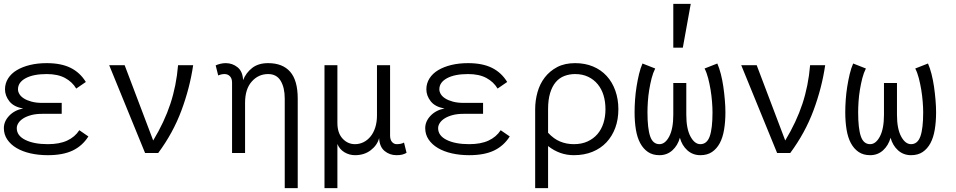

<svg xmlns="http://www.w3.org/2000/svg" viewBox="-20 -793 4953 995"><path d="M5.9 -330.1Q5.9 -360.8 22 -386.5Q38.1 -412.1 67.1 -429.4Q96.2 -446.8 135.5 -456.3Q174.8 -465.8 222.2 -465.8Q296.9 -465.8 345.9 -441.4Q395 -417 424.8 -368.2L375 -334Q355 -368.2 317.4 -388.7Q279.8 -409.2 222.2 -409.2Q152.8 -409.2 113 -387.7Q73.2 -366.2 73.2 -330.1Q73.2 -317.9 80.6 -305.4Q87.9 -293 103.5 -283Q119.1 -272.9 143.1 -266.4Q167 -259.8 199.2 -259.8H299.8V-203.1H199.2Q166 -203.1 141.6 -196.5Q117.2 -189.9 100.6 -179.4Q84 -168.9 75.4 -155.5Q66.9 -142.1 66.9 -128.9Q66.9 -89.8 111.3 -67.9Q155.8 -45.9 228 -45.9Q288.1 -45.9 328.1 -64.5Q368.2 -83 391.1 -118.2L438 -85.9Q407.2 -37.1 356.7 -12.9Q306.2 11.2 228 11.2Q179.2 11.2 137.7 1.7Q96.2 -7.8 65.7 -25.9Q35.2 -43.9 17.6 -70.1Q0 -96.2 0 -128.9Q0 -164.1 27.6 -193.1Q55.2 -222.2 100.1 -231Q51.8 -238.8 28.8 -267.8Q5.9 -296.9 5.9 -330.1Z M981 -455.1Q963.9 -337.9 920.4 -220.9Q877 -104 799.8 0H731.9L545.9 -455.1H626L773.9 -64.9Q832 -161.1 863 -255.1Q894 -349.1 902.8 -455.1Z M1239.7 -377.9Q1254.9 -416 1286.9 -440.9Q1318.8 -465.8 1369.6 -465.8Q1444.8 -465.8 1483.9 -420.9Q1522.9 -376 1522.9 -282.2V182.1H1455.6V-282.2Q1455.6 -338.9 1434.6 -374Q1413.6 -409.2 1369.6 -409.2Q1318.8 -409.2 1284.4 -370.1Q1250 -331.1 1250 -259.8V0H1182.6V-365.2Q1182.6 -386.2 1171.6 -397.7Q1160.6 -409.2 1143.6 -409.2Q1127 -409.2 1110.8 -401.9L1097.7 -454.1Q1107.9 -459 1121.8 -462.4Q1135.7 -465.8 1149.9 -465.8Q1184.6 -465.8 1211.2 -444.3Q1237.8 -422.9 1239.7 -377.9Z M1944.8 -77.1Q1934.6 -40 1901.1 -14.4Q1867.7 11.2 1819.8 11.2Q1790.5 11.2 1765.1 -3.9Q1739.7 -19 1728.5 -46.9V182.1H1661.6V-455.1H1728.5V-155.8Q1728.5 -104 1755.1 -75Q1781.7 -45.9 1819.8 -45.9Q1842.8 -45.9 1863.3 -55.9Q1883.8 -65.9 1899.7 -85Q1915.5 -104 1924.6 -132.1Q1933.6 -160.2 1933.6 -194.8V-455.1H2001.5V-90.8Q2001.5 -68.8 2011.5 -57.4Q2021.5 -45.9 2035.6 -45.9Q2059.6 -45.9 2073.7 -54.2L2086.9 -1Q2076.7 4.9 2064.7 8.1Q2052.7 11.2 2034.7 11.2Q1999.5 11.2 1973.1 -10.5Q1946.8 -32.2 1944.8 -77.1Z M2189.5 -330.1Q2189.5 -360.8 2205.6 -386.5Q2221.7 -412.1 2250.7 -429.4Q2279.8 -446.8 2319.1 -456.3Q2358.4 -465.8 2405.8 -465.8Q2480.5 -465.8 2529.5 -441.4Q2578.6 -417 2608.4 -368.2L2558.6 -334Q2538.6 -368.2 2501 -388.7Q2463.4 -409.2 2405.8 -409.2Q2336.4 -409.2 2296.6 -387.7Q2256.8 -366.2 2256.8 -330.1Q2256.8 -317.9 2264.2 -305.4Q2271.5 -293 2287.1 -283Q2302.7 -272.9 2326.7 -266.4Q2350.6 -259.8 2382.8 -259.8H2483.4V-203.1H2382.8Q2349.6 -203.1 2325.2 -196.5Q2300.8 -189.9 2284.2 -179.4Q2267.6 -168.9 2259 -155.5Q2250.5 -142.1 2250.5 -128.9Q2250.5 -89.8 2294.9 -67.9Q2339.4 -45.9 2411.6 -45.9Q2471.7 -45.9 2511.7 -64.5Q2551.8 -83 2574.7 -118.2L2621.6 -85.9Q2590.8 -37.1 2540.3 -12.9Q2489.7 11.2 2411.6 11.2Q2362.8 11.2 2321.3 1.7Q2279.8 -7.8 2249.3 -25.9Q2218.8 -43.9 2201.2 -70.1Q2183.6 -96.2 2183.6 -128.9Q2183.6 -164.1 2211.2 -193.1Q2238.8 -222.2 2283.7 -231Q2235.4 -238.8 2212.4 -267.8Q2189.5 -296.9 2189.5 -330.1Z M3184.6 -227.1Q3184.6 -173.8 3168.5 -130.4Q3152.3 -86.9 3122.8 -55.4Q3093.3 -23.9 3050.3 -6.3Q3007.3 11.2 2953.6 11.2Q2880.4 11.2 2820.3 -36.1V182.1H2753.4V-227.1Q2753.4 -272 2765.4 -314.9Q2777.3 -357.9 2803 -391.4Q2828.6 -424.8 2867.4 -445.3Q2906.2 -465.8 2960.4 -465.8Q3011.7 -465.8 3053.2 -448.5Q3094.7 -431.2 3124 -399.2Q3153.3 -367.2 3168.9 -323Q3184.6 -278.8 3184.6 -227.1ZM3117.7 -227.1Q3117.7 -266.1 3107.7 -299.1Q3097.7 -332 3077.6 -356.4Q3057.6 -380.9 3028.1 -395Q2998.5 -409.2 2960.4 -409.2Q2930.7 -409.2 2904.5 -399.2Q2878.4 -389.2 2859.9 -367.2Q2841.3 -345.2 2830.8 -310.5Q2820.3 -275.9 2820.3 -227.1V-105Q2849.6 -73.2 2882.6 -59.6Q2915.5 -45.9 2953.6 -45.9Q2994.6 -45.9 3025.1 -60.1Q3055.7 -74.2 3076.2 -98.1Q3096.7 -122.1 3107.2 -155Q3117.7 -188 3117.7 -227.1Z M3503.4 -79.1Q3492.2 -39.1 3464.4 -13.9Q3436.5 11.2 3397.5 11.2Q3362.3 11.2 3337.9 -5.4Q3313.5 -22 3297.9 -51Q3282.2 -80.1 3275.4 -121.1Q3268.6 -162.1 3268.6 -210.9Q3268.6 -241.2 3271 -275.6Q3273.4 -310.1 3278.8 -344Q3284.2 -377.9 3291.7 -409.4Q3299.3 -440.9 3309.6 -463.9L3375.5 -438Q3364.3 -416 3356.9 -387.5Q3349.6 -358.9 3344.5 -327.9Q3339.4 -296.9 3337.4 -266.4Q3335.4 -235.8 3335.4 -210.9Q3335.4 -127 3349.4 -86.4Q3363.3 -45.9 3397.5 -45.9Q3427.2 -45.9 3448.2 -85.9Q3469.2 -126 3469.2 -198.2V-362.8H3536.6V-198.2Q3536.6 -126 3558.1 -85.9Q3579.6 -45.9 3609.4 -45.9Q3643.6 -45.9 3658 -86.4Q3672.4 -127 3672.4 -210.9Q3672.4 -235.8 3669.9 -266.4Q3667.5 -296.9 3662.4 -327.9Q3657.2 -358.9 3649.9 -387.5Q3642.6 -416 3631.3 -438L3697.3 -463.9Q3707.5 -440.9 3715.6 -409.4Q3723.6 -377.9 3728.5 -344Q3733.4 -310.1 3736.3 -275.6Q3739.3 -241.2 3739.3 -210.9Q3739.3 -162.1 3732.4 -121.1Q3725.6 -80.1 3710 -51Q3694.3 -22 3669.9 -5.4Q3645.5 11.2 3609.4 11.2Q3570.3 11.2 3542.2 -13.9Q3514.2 -39.1 3503.4 -79.1ZM3559.6 -772.9 3518.6 -545.9H3469.2V-772.9Z M4256.3 -455.1Q4239.3 -337.9 4195.8 -220.9Q4152.3 -104 4075.2 0H4007.3L3821.3 -455.1H3901.4L4049.3 -64.9Q4107.4 -161.1 4138.4 -255.1Q4169.4 -349.1 4178.2 -455.1Z M4595.2 -79.1Q4584 -39.1 4556.2 -13.9Q4528.3 11.2 4489.3 11.2Q4454.1 11.2 4429.7 -5.4Q4405.3 -22 4389.6 -51Q4374 -80.1 4367.2 -121.1Q4360.4 -162.1 4360.4 -210.9Q4360.4 -241.2 4362.8 -275.6Q4365.2 -310.1 4370.6 -344Q4376 -377.9 4383.5 -409.4Q4391.1 -440.9 4401.4 -463.9L4467.3 -438Q4456.1 -416 4448.7 -387.5Q4441.4 -358.9 4436.3 -327.9Q4431.2 -296.9 4429.2 -266.4Q4427.2 -235.8 4427.2 -210.9Q4427.2 -127 4441.2 -86.4Q4455.1 -45.9 4489.3 -45.9Q4519 -45.9 4540 -85.9Q4561 -126 4561 -198.2V-362.8H4628.4V-198.2Q4628.4 -126 4649.9 -85.9Q4671.4 -45.9 4701.2 -45.9Q4735.4 -45.9 4749.8 -86.4Q4764.2 -127 4764.2 -210.9Q4764.2 -235.8 4761.7 -266.4Q4759.3 -296.9 4754.2 -327.9Q4749 -358.9 4741.7 -387.5Q4734.4 -416 4723.1 -438L4789.1 -463.9Q4799.3 -440.9 4807.4 -409.4Q4815.4 -377.9 4820.3 -344Q4825.2 -310.1 4828.1 -275.6Q4831.1 -241.2 4831.1 -210.9Q4831.1 -162.1 4824.2 -121.1Q4817.4 -80.1 4801.8 -51Q4786.1 -22 4761.7 -5.4Q4737.3 11.2 4701.2 11.2Q4662.1 11.2 4634 -13.9Q4606 -39.1 4595.2 -79.1Z"/></svg>

Font: Anonymous Pro
Style: Regular
Weight: 400
Monospace: yes
Designer: Mark Simonson
Version: Version 1.003